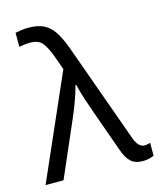

<svg xmlns="http://www.w3.org/2000/svg" viewBox="-122 -848 779 940"><g transform="rotate(-15 268.0 -378.0)"><path d="M-6 0 225 -526 198 -601Q182 -644 163 -668.5Q144 -693 101 -693Q83 -693 69.5 -691Q56 -689 45 -687V-758Q59 -761 76 -763.5Q93 -766 111 -766Q163 -766 194.5 -748Q226 -730 247.5 -693Q269 -656 289 -598L462 -116Q481 -62 512 -62Q520 -62 528.5 -64Q537 -66 542 -67V-2Q531 3 516.5 6.5Q502 10 485 10Q448 10 426.5 -8.5Q405 -27 389 -71L316 -276Q308 -300 297.5 -329.5Q287 -359 278.5 -387.5Q270 -416 266 -435H262Q253 -400 238.5 -360Q224 -320 207 -281L85 0Z"/></g></svg>

Font: Noto IKEA Latin
Style: Regular
Weight: 400
Designer: Monotype Design Team
Foundry: Monotype Imaging Inc.
Version: Version 1.0